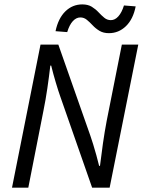

<svg xmlns="http://www.w3.org/2000/svg" viewBox="-20 -861 659 881"><path d="M35.1 0 165.9 -656.3H247.7L394.6 -238.4Q400.1 -222.9 407.4 -199.2Q414.7 -175.5 422 -149.2Q429.2 -123 434.8 -100H438.8Q444.9 -151 452.5 -203.9Q460.1 -256.8 469.7 -307.3L539.1 -656.3H614.5L483.1 0H402.7L256.3 -419Q247.9 -442.4 236.2 -481.7Q224.4 -521 214.9 -559.9H210.9Q205.1 -509.4 197.3 -456Q189.5 -402.5 179.3 -352.6L109.9 0ZM479.7 -708.8Q454.3 -708.8 436.4 -719.6Q418.5 -730.4 405.1 -744.9Q391.7 -759.3 378.5 -770.1Q365.3 -781 348.6 -781Q329.7 -781 314 -763.8Q298.3 -746.6 288.4 -713.7L234.8 -717.9Q247.2 -776.9 279.9 -808.9Q312.7 -840.8 357.6 -840.8Q383.6 -840.8 401.2 -830Q418.8 -819.1 432.1 -804.7Q445.5 -790.3 458.6 -779.5Q471.7 -768.6 488.6 -768.6Q507.6 -768.6 523.1 -786Q538.7 -803.3 548.8 -835.9L602.5 -831.7Q591.1 -773.1 557.8 -740.9Q524.6 -708.8 479.7 -708.8Z"/></svg>

Font: Source Sans Variable
Style: Italic
Weight: 200
Italic angle: -11°
Designer: Paul D. Hunt
Foundry: Adobe Systems Incorporated
Version: Version 3.006;hotconv 1.0.111;makeotfexe 2.5.65597